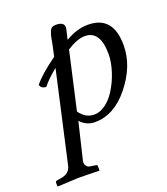

<svg xmlns="http://www.w3.org/2000/svg" viewBox="-153 -585 797 917"><g transform="rotate(-20 245.0 -126.5)"><path d="M266 -404Q325 -439 381 -439Q509 -439 509 -289Q509 -182 428 -83Q352 10 255 10Q213 10 182 -23L138 161Q134 177 140 186.5Q146 196 153 198.5Q160 201 171 202L190 205Q196 206 196 213V233L194 235Q126 233 87 233L-17 238L-19 236V217Q-19 211 -9 209L10 206Q55 199 63 161L166 -298Q116 -257 94 -228Q69 -228 63 -249Q97 -292 178 -350L191 -409Q192 -415 195 -431.5Q198 -448 200 -455Q202 -462 206.5 -472.5Q211 -483 218.5 -487Q226 -491 237 -491Q279 -491 279 -464Q279 -459 276.5 -448Q274 -437 270.5 -423.5Q267 -410 266 -404ZM427 -273Q427 -393 349 -393Q310 -393 257 -359L191 -67Q221 -25 265 -25Q293 -25 321 -45Q349 -65 369 -96Q397 -139 412 -187Q427 -235 427 -273Z"/></g></svg>

Font: Linux Libertine O
Style: Italic
Weight: 400
Italic angle: -12°
Designer: Philipp H. Poll
Foundry: Philipp H. Poll
Version: Version 5.1.6